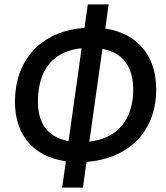

<svg xmlns="http://www.w3.org/2000/svg" viewBox="-20 -808 749 868"><path d="M355 40 371 -76C546 -89 671 -195 685 -371C698 -547 607 -656 456 -679L471 -788H377L362 -682C187 -670 64 -562 49 -383C35 -209 124 -100 278 -79L261 40ZM153 -383C163 -505 230 -578 349 -590L290 -170C187 -189 142 -263 153 -383ZM581 -371C569 -252 501 -181 384 -168L443 -587C545 -568 591 -493 581 -371Z"/></svg>

Font: Smiley Sans Oblique
Style: Regular
Weight: 400
Italic angle: -8°
Designer: oooooohmygosh, Nagisa Chen, Janine Sui, Heda Shi, Jian Li
Foundry: atelierAnchor
Version: Version 2.0.1